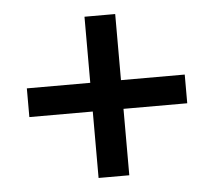

<svg xmlns="http://www.w3.org/2000/svg" viewBox="-42 -636 637 573"><g transform="rotate(-5 277.0 -349.5)"><path d="M514 -307H323V-108H231V-307H41V-393H231V-591H323V-393H514Z"/></g></svg>

Font: Bitter SemiBold
Style: Regular
Weight: 600
Designer: Sol Matas, and Bitter project Authors
Foundry: Sol Matas
Version: Version 2.001